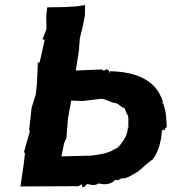

<svg xmlns="http://www.w3.org/2000/svg" viewBox="-20 -734 680 760"><path d="M280 -455 293 -538V-545L296 -582L307 -627L316 -671L317 -714L284 -709L237 -706L167 -705L163 -673L164 -619L148 -578L157 -577L137 -487H130L126 -401L121 -353V-359L105 -307L100 -260L95 -217L99 -218L75 -132L79 -127L74 -85L61 4L291 3L303 -5L305 5L311 6H314L325 -6C337 -3 354 3 371 -8C399 0 423 -7 436 -22C447 -20 448 -20 452 -26C456 -14 447 -17 459 -28C481 -25 500 -40 528 -56C546 -71 558 -84 584 -103C606 -129 618 -173 621 -217C624 -222 630 -221 633 -218C637 -222 624 -220 640 -231C638 -264 639 -287 627 -321C628 -321 634 -314 623 -327C631 -325 625 -322 620 -327C622 -327 628 -331 624 -334C614 -362 599 -390 567 -412C534 -436 485 -450 420 -452C413 -455 419 -447 412 -446C414 -449 415 -455 400 -460C398 -455 394 -450 400 -460L392 -454L382 -459ZM489 -227 486 -231C486 -203 473 -182 456 -161C459 -160 451 -158 443 -147C432 -146 416 -131 422 -137C396 -125 377 -123 341 -118L299 -117L223 -115L234 -168L243 -188L249 -265L253 -287L262 -336L306 -334L381 -343C401 -341 417 -329 432 -327C455 -324 456 -308 472 -307C479 -293 478 -293 480 -287C494 -272 485 -248 489 -227Z"/></svg>

Font: Asimov Print
Style: DIt
Weight: 250
Width: 0
Designer: Google
Version: Version 2.000980: 2014